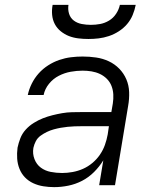

<svg xmlns="http://www.w3.org/2000/svg" viewBox="-20 -760 640 788"><path d="M203 8Q203 8 203 8Q203 8 203 8H202Q180 8 158 4.5Q136 1 116.5 -8Q97 -17 82.5 -32Q68 -47 60 -67Q52 -87 50.5 -109Q49 -131 52 -154Q56 -173 63.5 -192.5Q71 -212 85.5 -228Q100 -244 118.5 -255.5Q137 -267 156 -274.5Q175 -282 195 -287Q215 -292 235 -295.5Q255 -299 275 -299.5Q295 -300 314 -300H437L443 -335Q446 -354 445 -372.5Q444 -391 437.5 -407.5Q431 -424 418.5 -436.5Q406 -449 390 -456.5Q374 -464 356 -467Q338 -470 319 -470Q295 -470 270 -465.5Q245 -461 221.5 -449Q198 -437 181 -416Q164 -395 159 -370H94Q99 -394 110.5 -417Q122 -440 139 -459Q156 -478 178 -492Q200 -506 223.5 -514Q247 -522 271 -525Q295 -528 319 -528Q347 -528 374.5 -524Q402 -520 426.5 -508.5Q451 -497 469.5 -478Q488 -459 498.5 -434.5Q509 -410 510 -382Q511 -354 506 -326L452 0H387L404 -102Q388 -76 366 -54Q344 -32 317 -18Q290 -4 260.5 2Q231 8 203 8ZM235 -50Q256 -50 278 -54Q300 -58 320.5 -67Q341 -76 359 -91Q377 -106 390 -125Q403 -144 410.5 -165Q418 -186 422 -208L427 -242H314Q300 -242 286 -241.5Q272 -241 257.5 -239.5Q243 -238 229 -235.5Q215 -233 200.5 -229Q186 -225 172.5 -218.5Q159 -212 146.5 -203Q134 -194 127 -180.5Q120 -167 117 -153Q113 -129 121.5 -107Q130 -85 147.5 -72Q165 -59 188 -54.5Q211 -50 235 -50ZM343 -600Q322 -600 301.5 -602.5Q281 -605 263 -612Q245 -619 229.5 -631.5Q214 -644 205 -661Q196 -678 194 -698.5Q192 -719 196 -740H261Q258 -721 263.5 -703.5Q269 -686 283 -675.5Q297 -665 315.5 -661.5Q334 -658 353 -658Q372 -658 391 -661.5Q410 -665 427.5 -675.5Q445 -686 456.5 -703.5Q468 -721 472 -740H537Q533 -719 524.5 -698.5Q516 -678 501.5 -661Q487 -644 467.5 -631.5Q448 -619 427 -612Q406 -605 385 -602.5Q364 -600 343 -600Z"/></svg>

Font: Iosevka SS04 Lt Ex Obl
Style: Regular
Weight: 300
Width: 7
Italic angle: -9°
Monospace: yes
Designer: Belleve Invis
Foundry: Belleve Invis
Version: Version 19.0.0; ttfautohint (v1.8.4)